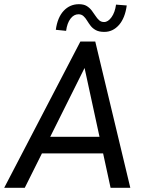

<svg xmlns="http://www.w3.org/2000/svg" viewBox="-38 -895 695 915"><path d="M-18 0 345 -697H416L583 0H489L365 -571L80 0ZM152 -164 191 -243H443L461 -164ZM459 -743Q434 -743 418.5 -751.5Q403 -760 393.5 -772.5Q384 -785 376.5 -797.5Q369 -810 359.5 -818.5Q350 -827 336 -827Q314 -827 298 -806Q282 -785 277 -748L228 -753Q236 -812 265.5 -843.5Q295 -875 338 -875Q361 -875 375 -866.5Q389 -858 399 -845Q409 -832 417 -819.5Q425 -807 434.5 -798.5Q444 -790 458 -790Q477 -790 493.5 -813Q510 -836 515 -873L566 -869Q558 -809 529 -776Q500 -743 459 -743Z"/></svg>

Font: Hanken Grotesk
Style: Italic
Weight: 400
Italic angle: -8°
Designer: Alfredo Marco Pradil
Foundry: Hanken Design Co.
Version: Version 3.013